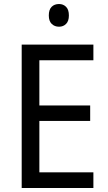

<svg xmlns="http://www.w3.org/2000/svg" viewBox="-20 -936 540 956"><path d="M445 0H88V-714H445V-636H176V-411H429V-334H176V-78H445ZM274 -916Q295 -916 309 -902Q323 -888 323 -859Q323 -831 309 -817Q295 -803 274 -803Q252 -803 237.5 -817Q223 -831 223 -859Q223 -888 237 -902Q251 -916 274 -916Z"/></svg>

Font: Noto Sans Gurmukhi SemiCondensed
Style: Regular
Weight: 400
Width: 4
Designer: Jelle Bosma - Monotype Design Team
Foundry: Monotype Imaging Inc.
Version: Version 2.004; ttfautohint (v1.8.4.7-5d5b)